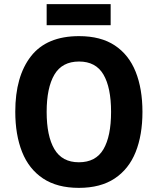

<svg xmlns="http://www.w3.org/2000/svg" viewBox="-20 -900 764 930"><path d="M670 -358Q670 -246 637 -163.5Q604 -81 535.5 -35.5Q467 10 362 10Q257 10 188.5 -35.5Q120 -81 87 -164Q54 -247 54 -359Q54 -530 130 -627.5Q206 -725 363 -725Q468 -725 536 -680Q604 -635 637 -552.5Q670 -470 670 -358ZM206 -358Q206 -241 243.5 -177.5Q281 -114 362 -114Q444 -114 481 -177Q518 -240 518 -358Q518 -476 481 -539Q444 -602 363 -602Q281 -602 243.5 -538.5Q206 -475 206 -358ZM516 -880V-778H206V-880Z"/></svg>

Font: Noto Sans Sinhala SemiCondensed
Style: Bold
Weight: 700
Width: 4
Designer: Jelle Bosma - Monotype Design Team
Foundry: Monotype Imaging Inc.
Version: Version 2.006; ttfautohint (v1.8.4.7-5d5b)